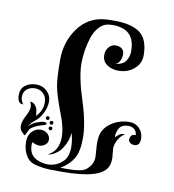

<svg xmlns="http://www.w3.org/2000/svg" viewBox="-68 -611 611 676"><g transform="rotate(10 237.5 -273.0)"><path d="M125 -139Q125 -145 132 -145Q138 -145 138 -139Q138 -132 132 -132Q125 -132 125 -139ZM125 -159Q125 -165 132 -165Q138 -165 138 -159Q138 -152 132 -152Q125 -152 125 -159ZM109 -173Q109 -179 116 -179Q122 -179 122 -173Q122 -166 116 -166Q109 -166 109 -173ZM306 -466Q338 -466 338 -438Q338 -433 337 -430Q335 -418 329 -410.5Q323 -403 318 -402L313 -401Q315 -401 318.5 -401.5Q322 -402 330.5 -404.5Q339 -407 345.5 -411.5Q352 -416 357.5 -426.5Q363 -437 364 -451V-457Q364 -535 284 -535Q282 -535 277.5 -534.5Q273 -534 270 -534Q251 -532 236 -515.5Q221 -499 213.5 -475Q206 -451 202.5 -428Q199 -405 199 -384Q199 -335 224.5 -256.5Q250 -178 250 -125Q250 -77 235.5 -52Q221 -27 190 -8H209H218Q266 -8 281 -20Q305 -39 305 -67Q305 -73 303.5 -89.5Q302 -106 302 -116Q302 -132 304 -141Q309 -170 337.5 -189.5Q366 -209 403 -209Q424 -209 438 -194Q452 -179 452 -158Q452 -132 432 -132Q424 -132 417.5 -136.5Q411 -141 411 -146Q411 -167 428 -167H431Q431 -180 422 -187.5Q413 -195 400 -195Q388 -195 377 -189Q370 -185 365.5 -174.5Q361 -164 360 -156V-147Q367 -154 374 -159Q378 -162 383 -163Q388 -164 390 -164L393 -163Q373 -151 364 -125Q361 -116 361 -108Q361 -102 362.5 -90Q364 -78 364 -71Q364 -56 359 -44Q340 5 198 5Q166 5 150 4.5Q134 4 112 -0.5Q90 -5 80 -13.5Q70 -22 62.5 -38.5Q55 -55 55 -79Q55 -101 68 -114.5Q81 -128 99 -128Q114 -128 123.5 -119Q133 -110 133 -98Q133 -87 123.5 -79.5Q114 -72 103 -72Q97 -72 90.5 -74Q84 -76 80 -78L77 -80Q76 -76 76 -71Q76 -33 106 -20Q125 -12 143 -12Q175 -12 198 -35Q215 -52 215 -86Q215 -98 213 -110.5Q211 -123 209 -130L207 -136Q206 -108 188 -80Q180 -67 165 -57Q150 -47 139 -47H138L142 -49Q146 -51 151.5 -55.5Q157 -60 162.5 -67Q168 -74 172 -86.5Q176 -99 176 -115Q176 -148 160 -189Q134 -257 128.5 -288Q123 -319 123 -382Q123 -448 159.5 -497Q196 -546 256 -550Q267 -551 287 -551Q350 -551 380 -528Q410 -505 410 -448Q410 -419 387 -399.5Q364 -380 332 -380Q307 -380 290 -392Q273 -404 273 -426Q273 -443 283 -454.5Q293 -466 306 -466ZM110 -231Q110 -200 87 -169Q83 -164 61 -145L50 -129Q61 -143 78 -150Q96 -157 105 -157Q115 -157 115 -151Q115 -148 106.5 -146Q98 -144 84 -138.5Q70 -133 59 -123L47 -99L44 -100Q42 -102 39.5 -104.5Q37 -107 34 -110Q31 -113 29 -118Q27 -123 27 -129Q27 -145 38.5 -166.5Q50 -188 50 -200Q50 -205 48.5 -210Q47 -215 46 -217L44 -219H45Q62 -219 71 -196L74 -173Q96 -196 96 -224Q96 -244 84 -256Q72 -268 54 -268Q37 -268 25 -258.5Q13 -249 13 -231Q13 -223 15.5 -217Q18 -211 20 -208L23 -205H21Q1 -205 1 -236Q1 -258 17 -270Q33 -282 56 -282Q79 -282 94.5 -267Q110 -252 110 -231Z"/></g></svg>

Font: Pomorsky Unicode
Style: Medium
Weight: 500
Version: 1.1